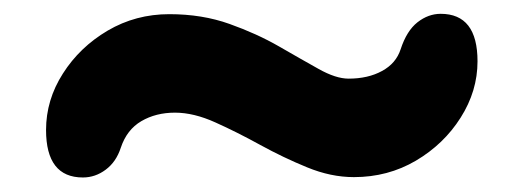

<svg xmlns="http://www.w3.org/2000/svg" viewBox="-20 -476 738 271"><path d="M479.5 -226Q447 -226 413.5 -239.8Q380 -253.5 347.2 -271.5Q314.5 -289.5 284 -303.2Q253.5 -317 227 -317Q200 -317 179.5 -305Q159 -293 150.5 -267.5Q144 -247.5 129.2 -236.5Q114.5 -225.5 97 -225.5Q45 -225.5 45 -292.5Q45 -335 68.8 -372.2Q92.5 -409.5 132 -432.8Q171.5 -456 219 -456Q265.5 -456 304 -442.2Q342.5 -428.5 373.8 -410.5Q405 -392.5 429.5 -378.8Q454 -365 472 -365Q499.5 -365 519.2 -375.8Q539 -386.5 545.5 -406.5Q554 -432.5 569.2 -444.5Q584.5 -456.5 602 -456.5Q654 -456.5 654 -389.5Q654 -347.5 630.2 -310Q606.5 -272.5 567 -249.2Q527.5 -226 479.5 -226Z"/></svg>

Font: Fraunces SuperSoft 9pt
Style: Regular
Weight: 900
Version: Version 1.000;[b76b70a41]